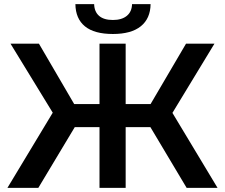

<svg xmlns="http://www.w3.org/2000/svg" viewBox="-20 -912 1092 932"><path d="M710 -295H590V0H463V-295H343L166 0H16L236 -365L31 -700H169L340 -407H463V-700H590V-407H711L883 -700H1021L817 -364L1036 0H886ZM346 -892H437Q438 -855 461 -835Q484 -815 528 -815Q571 -815 595.5 -835Q620 -855 621 -892H711Q710 -822 663.5 -784.5Q617 -747 528 -747Q438 -747 392.5 -784Q347 -821 346 -892Z"/></svg>

Font: Montserrat Alternates SemiBold
Style: Regular
Weight: 600
Designer: Julieta Ulanovsky
Foundry: Julieta Ulanovsky
Version: Version 7.200